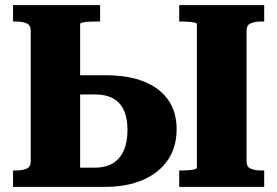

<svg xmlns="http://www.w3.org/2000/svg" viewBox="-20 -730 1083 750"><path d="M749 -74V-636Q749 -640 739.5 -642Q730 -644 716 -645Q702 -646 689 -646H680V-710H1012V-646H1002Q976 -646 959.5 -639Q943 -632 943 -610V-100Q943 -78 959.5 -71Q976 -64 1002 -64H1012V0H680V-64H689Q702 -64 716 -65Q730 -66 739.5 -68.5Q749 -71 749 -74ZM389 0H31V-64H41Q67 -64 83.5 -71Q100 -78 100 -100V-610Q100 -632 83.5 -639Q67 -646 41 -646H31V-710H371V-646H350Q338 -646 324.5 -645Q311 -644 302 -642Q293 -640 293 -636V-75H350Q391 -75 419.5 -91.5Q448 -108 463 -141Q478 -174 478 -222Q478 -269 463.5 -300Q449 -331 421 -346Q393 -361 354 -361H261V-436H394Q482 -436 543.5 -411Q605 -386 637.5 -339Q670 -292 670 -225Q670 -156 636 -105.5Q602 -55 539 -27.5Q476 0 389 0Z"/></svg>

Font: Roboto Serif 36pt
Style: Bold
Weight: 700
Version: Version 1.008